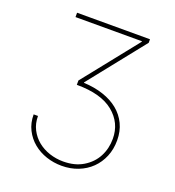

<svg xmlns="http://www.w3.org/2000/svg" viewBox="-134 -833 866 949"><g transform="rotate(20 299.5 -358.5)"><path d="M102.3 -181.8Q102.3 -142.4 118.4 -111Q134.6 -79.5 161.4 -57.7Q188.2 -35.9 223.2 -24.3Q258.2 -12.8 295.5 -12.8Q356.9 -12.8 400.2 -39.1Q444.2 -65.7 466.4 -108.1Q488.6 -150.6 488.6 -201.7Q488.6 -285.5 423.3 -338.8Q358 -392 231.5 -392H230.1V-414.8L458.8 -701.7V-704.5H109.4V-727.3H492.9V-708.8L259.9 -416.2V-413.4Q316.1 -410.9 362.4 -395.4Q408.7 -380 441.8 -353Q474.8 -326 493.1 -287.8Q511.4 -249.6 511.4 -201.7Q511.4 -155.2 495.2 -116.3Q479 -77.4 450.3 -49.4Q421.5 -21.3 381.9 -5.7Q342.3 9.9 295.5 9.9Q253.6 9.9 214.7 -3Q175.8 -16 145.8 -40.7Q115.8 -65.3 97.7 -101Q79.5 -136.7 79.5 -181.8Z"/></g></svg>

Font: Inter P Thin
Style: Regular
Weight: 100
Designer: Rasmus Andersson
Foundry: rsms
Version: Version 3.018;git-588b23468